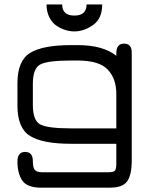

<svg xmlns="http://www.w3.org/2000/svg" viewBox="-20 -656 694 876"><path d="M446.3 -635.7H375C375 -601.9 356.4 -585 319.3 -585C282.2 -585 263.7 -601.9 263.7 -635.7H192.4C192.4 -613 196.8 -593.1 205.6 -576.2C214.4 -559.2 225.6 -546.4 239.3 -537.6C252.9 -528.8 266.4 -522.5 279.8 -518.6C293.1 -514.6 306.3 -512.7 319.3 -512.7C348.6 -512.7 377.1 -522.5 404.8 -542C432.5 -561.5 446.3 -592.8 446.3 -635.7ZM581.1 75.2V-416C581.1 -443.4 569.3 -457 545.9 -457C522.5 -457 510.7 -442.4 510.7 -413.1V-401.4C470.4 -433.9 411.5 -450.2 334 -450.2H305.7C218.4 -450.2 155.6 -438.3 117.2 -414.6C78.8 -390.8 59.6 -344.7 59.6 -276.4V-173.8C59.6 -105.5 78.8 -59.4 117.2 -35.6C155.6 -11.9 217.8 0 303.7 0H510.7V90.8C510.7 107.1 508.6 117.7 504.4 122.6C500.2 127.4 490.6 129.9 475.6 129.9H173.8C156.2 129.9 144.5 126.3 138.7 119.1C132.8 112 129.9 98.6 129.9 79.1C129.9 51.1 118.2 37.1 94.7 37.1C71.3 37.1 59.6 51.8 59.6 81.1C59.6 116.9 66.9 145.7 81.5 167.5C96.2 189.3 124.7 200.2 167 200.2H482.4C520.2 200.2 546.1 190.6 560.1 171.4C574.1 152.2 581.1 120.1 581.1 75.2ZM303.7 -70.3C232.7 -70.3 186 -76.3 163.6 -88.4C141.1 -100.4 129.9 -129.9 129.9 -176.8V-273.4C129.9 -320.3 141.1 -349.8 163.6 -361.8C186 -373.9 233.4 -379.9 305.7 -379.9H334C399.7 -379.9 445.6 -366 471.7 -338.4C497.7 -310.7 510.7 -273.8 510.7 -227.5V-70.3Z"/></svg>

Font: Jura
Style: DemiBold
Weight: 600
Version: Version 2.5.1